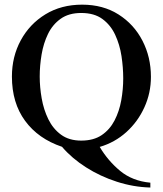

<svg xmlns="http://www.w3.org/2000/svg" viewBox="-20 -632 709 833"><path d="M634.8 -298.8Q634.8 -228.5 606.4 -166.3Q578.1 -104 528.1 -58.8Q478 -13.7 412.6 5.4Q448.2 65.4 501.2 109.4Q554.2 153.3 632.3 160.6V181.6Q559.1 179.7 487.1 156.5Q415 133.3 353.3 94Q291.5 54.7 249 4.9Q146 -29.8 88.9 -107.7Q31.7 -185.5 31.7 -299.8Q31.7 -386.2 70.1 -457Q108.4 -527.8 177 -569.8Q245.6 -611.8 336.4 -611.8Q427.2 -611.8 494.4 -569.1Q561.5 -526.4 598.1 -455.3Q634.8 -384.3 634.8 -298.8ZM514.6 -292Q514.6 -338.9 507.1 -388.7Q499.5 -438.5 479.7 -481Q460 -523.4 424.3 -549.6Q388.7 -575.7 332.5 -575.7Q278.3 -575.7 243.2 -550.5Q208 -525.4 188.2 -484.6Q168.5 -443.8 160.4 -395.3Q152.3 -346.7 152.3 -299.8Q152.3 -253.9 160.9 -205.1Q169.4 -156.2 189.7 -114.7Q210 -73.2 244.9 -47.6Q279.8 -22 332.5 -22Q386.2 -22 421.4 -45.9Q456.5 -69.8 477.1 -109.6Q497.6 -149.4 506.1 -197Q514.6 -244.6 514.6 -292Z"/></svg>

Font: Scheherazade New Medium
Style: Regular
Weight: 500
Designer: SIL International
Foundry: SIL International
Version: Version 4.000